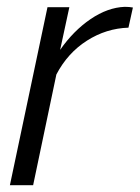

<svg xmlns="http://www.w3.org/2000/svg" viewBox="-20 -542 409 562"><path d="M119 -521H183L156 -396Q195 -452 245 -486Q295 -520 345 -522Q352 -522 358 -521.5Q364 -521 369 -520L356 -461Q291 -459 234.5 -423Q178 -387 145 -324L77 0H9Z"/></svg>

Font: Raleway
Style: Italic
Weight: 400
Italic angle: -12°
Designer: Matt McInerney, Pablo Impallari, Rodrigo Fuenzalida
Foundry: Matt McInerney, Pablo Impallari, Rodrigo Fuenzalida
Version: Version 4.026